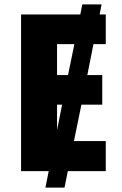

<svg xmlns="http://www.w3.org/2000/svg" viewBox="-20 -780 555 875"><path d="M462 0H289L274 75H187L202 0H76V-714H346L355 -760H443L434 -714H462V-579H406L378 -438H446V-303H351L317 -137H462ZM240 -438H290L319 -579H240ZM240 -303V-187L263 -303Z"/></svg>

Font: Noto Sans SemiCondensed ExtraBold
Style: Regular
Weight: 800
Width: 4
Designer: Monotype Design Team
Foundry: Monotype Imaging Inc.
Version: Version 2.013; ttfautohint (v1.8.4.7-5d5b)